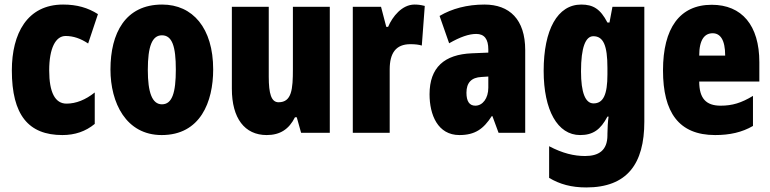

<svg xmlns="http://www.w3.org/2000/svg" viewBox="-20 -583 3381 843"><path d="M254 10C309 10 356 -6 396 -39V-177C356 -145 314 -128 272 -128C222 -128 196 -177 196 -274C196 -371 224 -425 268 -425C302 -425 334 -414 367 -392L410 -521C366 -549 318 -563 257 -563C99 -563 32 -435 32 -274C32 -78 105 10 254 10Z M916 -278C916 -460 826 -563 692 -563C530 -563 465 -437 465 -278C465 -132 533 10 690 10C860 10 916 -136 916 -278ZM629 -276C629 -380 648 -428 691 -428C736 -428 752 -379 752 -278C752 -176 736 -125 691 -125C648 -125 629 -177 629 -276Z M1428 -553H1266V-280C1266 -191 1261 -134 1203 -134C1171 -134 1160 -172 1160 -246V-553H998V-193C998 -64 1054 10 1151 10C1210 10 1249 -16 1275 -68H1283L1302 0H1428Z M1800 -563C1745 -563 1703 -510 1684 -465H1676L1653 -553H1529V0H1691V-278C1691 -350 1718 -389 1782 -389C1803 -389 1819 -387 1832 -383L1845 -557C1825 -562 1813 -563 1800 -563Z M2107 -563C2031 -563 1964 -545 1910 -513L1952 -393C2001 -421 2039 -434 2071 -434C2107 -434 2124 -411 2124 -366V-352L2052 -349C1931 -344 1866 -287 1866 -169C1866 -79 1902 10 1997 10C2066 10 2103 -17 2139 -73H2142L2169 0H2286V-363C2286 -498 2217 -563 2107 -563ZM2094 -245 2124 -247V-198C2124 -151 2099 -119 2067 -119C2041 -119 2028 -138 2028 -176C2028 -220 2050 -243 2094 -245Z M2532 -563C2428 -563 2367 -453 2367 -272C2367 -99 2428 10 2527 10C2584 10 2617 -14 2647 -71H2652C2649 -51 2647 -17 2647 5V11C2647 78 2608 102 2549 102C2500 102 2450 90 2391 59V198C2438 226 2489 240 2554 240C2733 240 2809 137 2809 -49V-553H2669L2656 -484H2647C2616 -544 2584 -563 2532 -563ZM2585 -424C2629 -424 2647 -384 2647 -285V-256C2647 -168 2629 -129 2586 -129C2550 -129 2531 -176 2531 -270C2531 -375 2551 -424 2585 -424Z M3105 -562C2964 -562 2891 -459 2891 -274C2891 -90 2960 10 3120 10C3184 10 3238 -2 3286 -30V-162C3235 -131 3195 -119 3144 -119C3080 -119 3050 -151 3050 -225H3314V-310C3314 -472 3237 -562 3105 -562ZM3109 -437C3142 -437 3164 -409 3164 -339H3050C3050 -411 3075 -437 3109 -437Z"/></svg>

Font: Noto Sans Gujarati ExtraCondensed Black
Style: Regular
Weight: 900
Width: 2
Designer: Jelle Bosma - Monotype Design Team, Universal Thirst
Foundry: Monotype Imaging Inc.
Version: Version 2.106